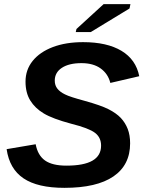

<svg xmlns="http://www.w3.org/2000/svg" viewBox="-20 -903 707 933"><path d="M293 9.8Q162.6 9.8 94.2 -36.4Q25.9 -82.5 12.2 -178.2L153.3 -202.1Q163.6 -147.9 199 -123Q234.4 -98.1 302.7 -98.1Q387.2 -98.1 429.2 -122.3Q471.2 -146.5 471.2 -195.3Q471.2 -214.8 463.9 -230.5Q456.5 -246.1 441.9 -257.3Q427.2 -268.6 398.2 -279.8Q369.1 -291 325.7 -301.8Q236.3 -325.7 192.9 -351.6Q149.9 -377.4 127 -414.8Q104 -452.1 104 -506.3Q104 -564 138.9 -607.2Q173.8 -650.4 236.8 -674.3Q299.8 -698.2 383.8 -698.2Q500 -698.2 570.3 -656Q640.6 -613.8 656.7 -532.7L516.1 -500Q505.4 -543.9 469.5 -570.1Q433.6 -596.2 376 -596.2Q315.4 -596.2 280.8 -573.5Q246.1 -550.8 246.1 -511.2Q246.1 -488.3 258.8 -472.2Q271.5 -456.1 295.9 -444.3Q308.1 -438 332.3 -430.2Q356.4 -422.4 392.6 -412.6Q470.2 -391.1 507.3 -372.3Q544.4 -353.5 566.9 -330.1Q588.9 -306.6 600.6 -276.4Q612.3 -246.1 612.3 -206.5Q612.3 -101.1 531.2 -45.7Q450.2 9.8 293 9.8ZM609.4 -861.8 420.9 -747.1H348.1L351.6 -762.2L483.4 -882.8H613.8Z"/></svg>

Font: Arimo
Style: Italic
Weight: 400
Italic angle: -12°
Designer: Steve Matteson
Foundry: Monotype Imaging Inc.
Version: Version 1.33